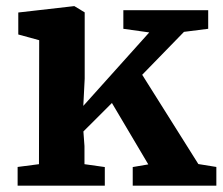

<svg xmlns="http://www.w3.org/2000/svg" viewBox="-20 -588 706 608"><path d="M103.4 -68.1 104.1 -460.7 37.9 -478.8V-548.4L213.7 -568.5H215.7L248.2 -548.8V-339L243.8 -252.7L452.6 -485.3L370.6 -496.8V-555.7H639.3V-496.8L562.6 -487.1L430.3 -351.2L608.1 -68.5L665.1 -59.3V0H400.3V-59L449.6 -67.4L334.4 -261.9L244.1 -171.7L247.5 -125.4V-68.1L311.9 -59V0H35.8V-59.3Z"/></svg>

Font: Merriweather Light
Style: Regular
Weight: 300
Designer: Eben Sorkin
Foundry: Eben Sorkin
Version: Version 2.100